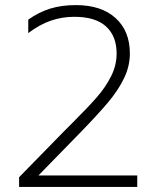

<svg xmlns="http://www.w3.org/2000/svg" viewBox="-20 -734 614 754"><path d="M55 -38 232 -219 267 -254Q327 -314 361 -353Q395 -392 416.5 -435Q438 -478 438 -524Q438 -592 396.5 -630Q355 -668 272 -668Q224 -668 180 -653Q136 -638 91 -604V-657Q132 -686 176.5 -700Q221 -714 278 -714Q378 -714 434 -663Q490 -612 490 -524Q490 -474 467 -426.5Q444 -379 404 -331.5Q364 -284 294 -212L131 -45H519V0H55Z"/></svg>

Font: Prompt ExtraLight
Style: Regular
Weight: 275
Designer: Katatrad Team
Foundry: CadsonDemak
Version: Version 1.001